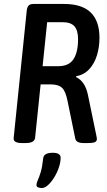

<svg xmlns="http://www.w3.org/2000/svg" viewBox="-20 -720 540 969"><path d="M91 2Q46 2 49 -24L115 -667Q117 -684 124.5 -692Q132 -700 149 -700H304Q482 -700 482 -529Q482 -483 469.5 -441.5Q457 -400 431 -371.5Q405 -343 364 -335V-331Q410 -309 424 -240L465 -42Q467 -34 468 -27Q469 -20 469 -16Q467 -5 456.5 -1.5Q446 2 422 2H402Q365 2 360 -20L321 -210Q311 -260 293 -277Q275 -294 237 -294H185L157 -23Q155 -11 143.5 -4.5Q132 2 107 2ZM195 -386H274Q328 -386 351 -421.5Q374 -457 374 -522Q374 -567 355.5 -587.5Q337 -608 296 -608H218ZM191 229Q183 229 173.5 226Q164 223 164 214Q164 204 170.5 190Q177 176 185 150.5Q193 125 198 79Q201 51 246 51Q286 51 286 76Q286 99 277 125.5Q268 152 253.5 175.5Q239 199 222.5 214Q206 229 191 229Z"/></svg>

Font: Asap Condensed Condensed Medium
Style: Italic
Weight: 500
Width: 3
Italic angle: -6°
Designer: Pablo Cosgaya
Foundry: Omnibus-Type
Version: Version 3.001; ttfautohint (v1.8.4.7-5d5b)